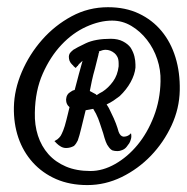

<svg xmlns="http://www.w3.org/2000/svg" viewBox="-20 -749 531 546"><path d="M287.1 -728.5Q336.9 -728.5 375 -710.4Q413.1 -692.4 439.5 -660.6Q465.8 -628.9 479 -585.9Q492.2 -543 491.2 -492.2Q490.2 -440.4 467.8 -392.1Q445.3 -343.8 409.2 -306.2Q373 -268.6 326.2 -245.6Q279.3 -222.7 228.5 -222.7Q178.7 -222.7 139.6 -239.7Q100.6 -256.8 73.2 -287.1Q45.9 -317.4 32.2 -357.4Q18.6 -397.5 19.5 -444.3Q20.5 -494.1 42 -544.4Q63.5 -594.7 99.6 -635.7Q135.7 -676.8 183.6 -702.6Q231.4 -728.5 287.1 -728.5ZM436.5 -517.6Q437.5 -549.8 427.2 -580.6Q417 -611.3 397.9 -635.7Q378.9 -660.2 353.5 -675.3Q328.1 -690.4 298.8 -690.4Q263.7 -690.4 225.1 -672.9Q186.5 -655.3 154.8 -621.6Q123 -587.9 101.6 -539.6Q80.1 -491.2 79.1 -428.7Q78.1 -393.6 87.9 -363.3Q97.7 -333 117.7 -310.5Q137.7 -288.1 167.5 -275.4Q197.3 -262.7 237.3 -262.7Q272.5 -262.7 307.6 -282.7Q342.8 -302.7 371.1 -336.9Q399.4 -371.1 417.5 -418Q435.5 -464.8 436.5 -517.6ZM294.9 -638.7Q315.4 -638.7 329.6 -631.3Q343.8 -624 351.6 -613.3Q359.4 -600.6 362.3 -588.4Q365.2 -576.2 365.2 -565.4V-556.6Q363.3 -537.1 351.6 -515.6Q339.8 -494.1 320.3 -475.6Q311.5 -468.8 302.7 -462.9Q293.9 -457 283.2 -452.1Q290 -442.4 294.9 -430.7Q304.7 -411.1 309.6 -397.9Q314.5 -384.8 317.4 -374Q322.3 -361.3 331.1 -360.4Q335 -360.4 338.9 -361.3Q346.7 -363.3 352.5 -370.1Q354.5 -361.3 352.5 -354Q350.6 -346.7 347.7 -341.8Q343.8 -335.9 339.8 -331.1Q335 -325.2 327.6 -322.3Q320.3 -319.3 314.5 -319.3Q309.6 -319.3 306.6 -319.8Q303.7 -320.3 299.8 -321.3Q293.9 -324.2 289.1 -331.1Q284.2 -336.9 280.8 -346.2Q277.3 -355.5 273.4 -370.1Q268.6 -383.8 264.2 -397.9Q259.8 -412.1 252.9 -425.8Q251 -429.7 249 -432.6Q247.1 -435.5 245.1 -439.5Q240.2 -438.5 234.9 -437.5Q229.5 -436.5 223.6 -435.5L220.7 -423.8Q215.8 -404.3 210.9 -383.8Q206.1 -363.3 201.2 -349.6Q199.2 -345.7 196.8 -341.8Q194.3 -337.9 190.4 -334Q179.7 -328.1 168 -328.1Q160.2 -328.1 153.3 -332Q146.5 -335.9 141.6 -340.8L134.8 -347.7L142.6 -352.5Q144.5 -353.5 145 -354.5Q145.5 -355.5 147.5 -356.4Q148.4 -357.4 149.4 -358.9Q150.4 -360.4 152.3 -362.3Q155.3 -367.2 159.7 -377.9Q164.1 -388.7 168.9 -408.2Q170.9 -415 172.9 -424.3Q174.8 -433.6 177.7 -444.3Q168 -452.1 168 -464.8V-466.8Q168.9 -481.4 181.6 -488.3Q186.5 -492.2 192.4 -493.2Q198.2 -515.6 204.1 -537.6Q210 -559.6 214.8 -576.2Q202.1 -565.4 201.2 -561.5H200.2L195.3 -555.7L189.5 -560.5Q189.5 -561.5 185.1 -565.4Q180.7 -569.3 177.7 -576.2Q175.8 -582 175.8 -587.9Q175.8 -592.8 178.7 -597.7Q181.6 -601.6 188.5 -607.4Q197.3 -613.3 224.1 -626Q251 -638.7 294.9 -638.7ZM317.4 -568.4Q317.4 -580.1 314 -586.9Q310.5 -593.8 305.7 -597.7Q293.9 -607.4 280.3 -607.4Q272.5 -607.4 260.7 -602.5Q260.7 -602.5 261.7 -601.6V-599.6L260.7 -597.7Q259.8 -591.8 257.8 -585L250 -553.7Q245.1 -537.1 241.2 -519Q237.3 -501 235.4 -490.2Q238.3 -488.3 241.7 -486.8Q245.1 -485.4 248 -483.4Q252.9 -481.4 254.9 -478.5Q263.7 -484.4 271.5 -488.3Q288.1 -499 301.3 -517.1Q314.5 -535.2 317.4 -560.5Z"/></svg>

Font: Satisfy
Style: Regular
Weight: 400
Designer: Font Diner, Inc
Foundry: Font Diner, Inc
Version: Version 1.001